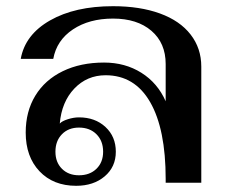

<svg xmlns="http://www.w3.org/2000/svg" viewBox="-20 -590 736 620"><path d="M63 -162Q63 -230 94 -281Q125 -332 182.5 -360Q240 -388 316 -388Q384 -388 436.5 -355Q489 -322 515 -263V-383Q515 -451 469 -490.5Q423 -530 345 -530Q268 -530 215.5 -495Q163 -460 152 -400H47Q61 -478 141.5 -524Q222 -570 345 -570Q432 -570 496.5 -546.5Q561 -523 595.5 -478.5Q630 -434 630 -375V0H515V-12Q515 -173 465 -260Q415 -347 321 -347Q261 -347 220 -304Q179 -261 173 -191Q180 -199 199 -205Q218 -211 235 -211Q287 -211 320.5 -180Q354 -149 354 -100Q354 -51 318 -20.5Q282 10 226 10Q152 10 107.5 -37Q63 -84 63 -162ZM313 -100Q313 -135 291.5 -156.5Q270 -178 235 -178Q201 -178 180 -156.5Q159 -135 159 -100Q159 -66 180 -45Q201 -24 235 -24Q270 -24 291.5 -45Q313 -66 313 -100Z"/></svg>

Font: Fahkwang Medium
Style: Regular
Weight: 500
Version: Version 1.000; ttfautohint (v1.6)